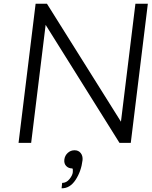

<svg xmlns="http://www.w3.org/2000/svg" viewBox="-20 -770 817 1035"><path d="M710 -750H777L685 0H624L226 -636L148 0H80L172 -750H233L632 -114ZM425 93Q418 153 387.5 199.5Q357 246 312 245L315 216Q338 216 354.5 195.5Q371 175 372.5 158Q374 141 370 138Q349 138 336.5 124.5Q324 111 327 89Q330 68 345.5 54Q361 40 382 40Q403 40 415 55Q427 70 425 93Z"/></svg>

Font: Orkney Light
Style: LightItalic
Weight: 300
Designer: Samuel Oakes and Alfredo Marco Pradil
Foundry: Alfredo Marco Pradil
Version: 1.0; ttfautohint (v1.5)